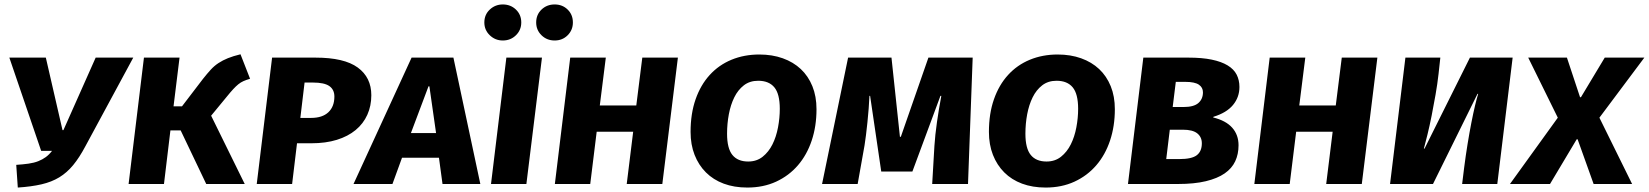

<svg xmlns="http://www.w3.org/2000/svg" viewBox="-20 -827 7411 863"><path d="M22 -568H186L261 -242H265L410 -568H579L364 -170Q337 -119 309 -85Q281 -51 246.5 -30Q212 -9 166.5 1.5Q121 12 60 16L53 -86Q84 -88 108.5 -91.5Q133 -95 152 -102.5Q171 -110 186 -121Q201 -132 214 -149H165Z M1080 0H907L792 -241H746L717 0H558L627 -568H787L760 -349H798L892 -472Q911 -496 927 -513.5Q943 -531 962 -543.5Q981 -556 1004.5 -565.5Q1028 -575 1061 -583L1104 -473Q1087 -468 1074.5 -462.5Q1062 -457 1051 -448Q1040 -439 1028 -426Q1016 -413 999 -392L929 -307Z M1378 -297Q1429 -297 1456 -322.5Q1483 -348 1483 -393Q1483 -424 1460.5 -440Q1438 -456 1386 -456H1349L1330 -297ZM1649 -399Q1649 -351 1631 -311Q1613 -271 1578.5 -242.5Q1544 -214 1494 -198.5Q1444 -183 1379 -183H1315L1293 0H1134L1203 -568H1398Q1527 -568 1588 -523.5Q1649 -479 1649 -399Z M1953 -118H1787L1744 0H1569L1830 -568H2018L2139 0H1969ZM1827 -229H1940L1910 -439H1906Z M2187 0 2256 -568H2416L2346 0ZM2240 -645Q2206 -645 2181.5 -668.5Q2157 -692 2157 -726Q2157 -761 2181.5 -784Q2206 -807 2240 -807Q2275 -807 2299 -784Q2323 -761 2323 -726Q2323 -692 2299 -668.5Q2275 -645 2240 -645ZM2473 -645Q2438 -645 2414 -668.5Q2390 -692 2390 -726Q2390 -761 2414 -784Q2438 -807 2473 -807Q2508 -807 2531.5 -784Q2555 -761 2555 -726Q2555 -692 2531.5 -668.5Q2508 -645 2473 -645Z M2797 0 2826 -235H2662L2633 0H2474L2543 -568H2703L2676 -353H2840L2867 -568H3027L2957 0Z M3650 -336Q3650 -260 3628.5 -195.5Q3607 -131 3566.5 -84Q3526 -37 3468.5 -10.5Q3411 16 3339 16Q3280 16 3233 -1.5Q3186 -19 3153 -52Q3120 -85 3102 -131Q3084 -177 3084 -234Q3084 -316 3106.5 -380.5Q3129 -445 3170 -490Q3211 -535 3268 -558.5Q3325 -582 3393 -582Q3451 -582 3498.5 -565Q3546 -548 3579.5 -516.5Q3613 -485 3631.5 -439.5Q3650 -394 3650 -336ZM3343 -101Q3381 -101 3408 -122.5Q3435 -144 3452 -178Q3469 -212 3477 -254.5Q3485 -297 3485 -338Q3485 -405 3460.5 -434.5Q3436 -464 3388 -464Q3350 -464 3323.5 -443.5Q3297 -423 3280.5 -389.5Q3264 -356 3256 -313.5Q3248 -271 3248 -226Q3248 -160 3272 -130.5Q3296 -101 3343 -101Z M3888 -396Q3887 -370 3884.5 -339Q3882 -308 3879 -278Q3876 -248 3872.5 -220.5Q3869 -193 3866 -174L3835 0H3675L3792 -568H3987L4025 -212H4029L4153 -568H4352L4331 0H4170L4180 -171Q4183 -219 4191.5 -278.5Q4200 -338 4211 -396H4207L4081 -56H3941L3891 -396Z M4991 -336Q4991 -260 4969.5 -195.5Q4948 -131 4907.5 -84Q4867 -37 4809.5 -10.5Q4752 16 4680 16Q4621 16 4574 -1.5Q4527 -19 4494 -52Q4461 -85 4443 -131Q4425 -177 4425 -234Q4425 -316 4447.5 -380.5Q4470 -445 4511 -490Q4552 -535 4609 -558.5Q4666 -582 4734 -582Q4792 -582 4839.5 -565Q4887 -548 4920.5 -516.5Q4954 -485 4972.5 -439.5Q4991 -394 4991 -336ZM4684 -101Q4722 -101 4749 -122.5Q4776 -144 4793 -178Q4810 -212 4818 -254.5Q4826 -297 4826 -338Q4826 -405 4801.5 -434.5Q4777 -464 4729 -464Q4691 -464 4664.5 -443.5Q4638 -423 4621.5 -389.5Q4605 -356 4597 -313.5Q4589 -271 4589 -226Q4589 -160 4613 -130.5Q4637 -101 4684 -101Z M5281 -112Q5337 -112 5359.5 -129.5Q5382 -147 5382 -183Q5382 -211 5361.5 -227.5Q5341 -244 5297 -244H5238L5222 -112ZM5300 -346Q5346 -346 5366.5 -364Q5387 -382 5387 -412Q5387 -434 5368.5 -446.5Q5350 -459 5308 -459H5265L5251 -346ZM5547 -174Q5547 -134 5532 -102Q5517 -70 5484.5 -47.5Q5452 -25 5400 -12.5Q5348 0 5275 0H5050L5119 -568H5322Q5383 -568 5426.5 -559Q5470 -550 5498 -533Q5526 -516 5538.5 -491.5Q5551 -467 5551 -436Q5551 -390 5522 -355Q5493 -320 5434 -302L5433 -299Q5490 -285 5518.5 -253Q5547 -221 5547 -174Z M5941 0 5970 -235H5806L5777 0H5618L5687 -568H5847L5820 -353H5984L6011 -568H6171L6101 0Z M6383 -159 6587 -568H6779L6710 0H6552L6561 -73Q6568 -128 6576.5 -180Q6585 -232 6593.5 -275.5Q6602 -319 6610 -352.5Q6618 -386 6624 -405H6621L6421 0H6228L6297 -568H6454L6446 -495Q6441 -450 6432.5 -401.5Q6424 -353 6415 -307.5Q6406 -262 6396.5 -223.5Q6387 -185 6380 -159Z M6849 -568H7023L7082 -390H7086L7193 -568H7371L7169 -298L7316 0H7143L7071 -201H7067L6947 0H6767L6982 -298Z"/></svg>

Font: Qjlgwqiwhsfqbnnlvksmvfsycuq
Style: Regular
Weight: 700
Italic angle: -8°
Designer: Carrois Corporate & Edenspiekermann
Foundry: Carrois Corporate GbR & Edenspiekermann AG
Version: Version 2.001